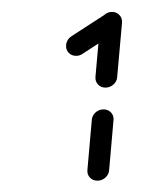

<svg xmlns="http://www.w3.org/2000/svg" viewBox="-20 -687 240 327"><path d="M145.9 -379.3Q138.1 -379.3 133.1 -384.6Q128.1 -390 128.9 -397.8L136.3 -482.2Q136.7 -490 142.6 -495.4Q148.5 -500.7 156.3 -500.7Q164.1 -500.7 169.1 -495.4Q174.1 -490 173.3 -482.2L165.9 -397.8Q165.6 -390 159.6 -384.6Q153.7 -379.3 145.9 -379.3ZM170.7 -666.7Q178.5 -666.7 183.5 -661.3Q188.5 -655.9 187.8 -648.1Q187.4 -643.7 184.8 -639.6Q182.2 -635.6 178.5 -633L120.4 -595.2Q115.6 -591.9 109.6 -591.9Q101.9 -591.9 96.9 -597.2Q91.9 -602.6 92.6 -610.4Q93 -615.2 95.6 -619.1Q98.1 -623 102.2 -625.6L160.4 -663.3Q164.8 -666.7 170.7 -666.7ZM159.6 -537.8Q151.9 -537.8 146.9 -543.1Q141.9 -548.5 142.6 -556.3L150.7 -648.1Q151.5 -655.9 157.2 -661.3Q163 -666.7 170.7 -666.7Q178.5 -666.7 183.5 -661.3Q188.5 -655.9 187.8 -648.1L179.6 -556.3Q179.3 -548.5 173.3 -543.1Q167.4 -537.8 159.6 -537.8Z"/></svg>

Font: 26F Galaxy Sans Oblique
Style: Regular
Weight: 400
Italic angle: -5°
Designer: C₂₉H₂₅N₃O₅
Version: Version 1.200;FEAKit 1.0